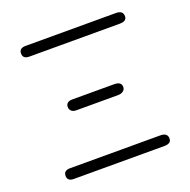

<svg xmlns="http://www.w3.org/2000/svg" viewBox="-115 -744 849 857"><g transform="rotate(-20 309.5 -316.0)"><path d="M209 -284.2Q193.4 -284.2 185.5 -292Q177.7 -299.8 177.7 -310.5Q177.7 -335.9 209 -335.9H407.2Q441.4 -335.9 441.4 -310.5Q441.4 -298.8 431.6 -291.5Q421.9 -284.2 407.2 -284.2ZM93.8 -581.1Q63.5 -581.1 63.5 -606.4Q63.5 -631.8 93.8 -631.8H523.4Q556.6 -631.8 556.6 -604.5Q556.6 -581.1 523.4 -581.1ZM93.8 0Q63.5 0 63.5 -25.4Q63.5 -50.8 93.8 -50.8H523.4Q556.6 -50.8 556.6 -23.4Q556.6 0 523.4 0Z"/></g></svg>

Font: Jura
Style: Book
Weight: 400
Version: Version 2.3